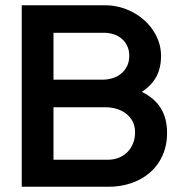

<svg xmlns="http://www.w3.org/2000/svg" viewBox="-20 -710 707 730"><path d="M519.1 -360.8Q538 -373 551.7 -387.4Q565.4 -401.8 574.5 -418.6Q583.5 -435.4 587.9 -455.1Q592.3 -474.7 592.3 -497.3Q592.3 -524.7 584 -549.7Q575.8 -574.6 561.1 -596Q546.5 -617.4 526.6 -634.8Q506.6 -652.2 483 -664.5Q459.4 -676.8 433.3 -683.3Q407.3 -689.9 380.7 -689.9H62.6V0H393Q423.5 0 451.9 -6.2Q480.3 -12.4 505 -24.4Q529.8 -36.3 550 -53.9Q570.2 -71.4 584.7 -94Q599.2 -116.7 607.2 -144.3Q615.2 -172 615.2 -204Q615.2 -231.5 609.5 -254.9Q603.7 -278.3 591.8 -297.8Q580 -317.3 561.9 -333Q543.8 -348.6 519.1 -360.8ZM183.4 -102.7V-302.2H380.7Q402.5 -302.2 422.9 -296.3Q443.3 -290.3 459 -278.3Q474.7 -266.3 484.1 -248.5Q493.6 -230.8 493.6 -206.6Q493.6 -184.2 485.9 -165Q478.3 -145.9 464.6 -132Q450.8 -118.1 431.8 -110.4Q412.8 -102.7 390 -102.7ZM183.4 -407.1V-585.4H374.9Q394.6 -585.4 412.3 -579.7Q429.9 -573.9 443 -562.6Q456.2 -551.3 463.8 -535Q471.5 -518.7 471.5 -497.9Q471.5 -476.1 463.4 -459.2Q455.3 -442.3 441.3 -430.6Q427.3 -418.9 408.8 -413Q390.3 -407.1 370 -407.1Z"/></svg>

Font: Saysettha
Style: Regular
Weight: 400
Designer: John M. Durdin
Foundry: Lao Script for Windows
Version: Version 2.201